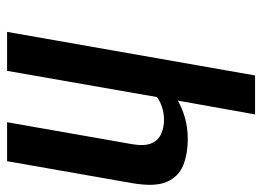

<svg xmlns="http://www.w3.org/2000/svg" viewBox="-119 -621 740 542"><g transform="rotate(90 251.0 -350.0)"><path d="M70 0 193 -700H303L264 -482Q287 -495 314 -502.5Q341 -510 372 -510Q415 -510 447 -497Q479 -484 493.5 -450.5Q508 -417 497 -353L435 0H325L387 -353Q393 -388 384.5 -407.5Q376 -427 358 -435Q340 -443 318 -443Q299 -443 281.5 -437Q264 -431 254 -423L180 0Z"/></g></svg>

Font: Cuprum SemiBold
Style: Italic
Weight: 600
Italic angle: -10°
Version: Version 3.000